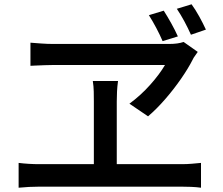

<svg xmlns="http://www.w3.org/2000/svg" viewBox="-20 -874 1040 896"><path d="M744.1 -824.2Q760.7 -798.3 779.1 -765.4Q797.4 -732.4 810.1 -704.1L738.8 -682.1Q726.1 -711.9 709.2 -743.7Q692.4 -775.4 674.8 -803.2ZM874 -854Q892.1 -829.1 909.9 -796.9Q927.7 -764.6 940.9 -735.8L871.1 -711.9Q856.9 -743.7 840.1 -774.9Q823.2 -806.2 805.2 -833ZM902.8 -631.8Q896.5 -621.6 889.9 -613.3Q883.3 -605 878.9 -595.2Q858.4 -554.7 824.7 -506.1Q791 -457.5 751 -411.4Q710.9 -365.2 670.9 -331.1L584 -390.1Q637.2 -429.2 680.9 -478.3Q724.6 -527.3 750 -570.8Q731.9 -570.8 692.1 -570.8Q652.3 -570.8 599.9 -570.8Q547.4 -570.8 491 -570.8Q434.6 -570.8 382.3 -570.8Q330.1 -570.8 290.8 -570.8Q251.5 -570.8 233.9 -570.8Q214.8 -570.8 188.5 -569.8Q162.1 -568.8 142.1 -567.9Q122.1 -566.9 122.1 -566.9V-674.8Q146 -672.9 173.8 -670.9Q201.7 -668.9 227.1 -668.9Q248.5 -668.9 290 -668.9Q331.5 -668.9 384.8 -668.9Q438 -668.9 495.1 -668.9Q552.2 -668.9 606.2 -668.9Q660.2 -668.9 703.1 -668.9Q746.1 -668.9 770 -668.9Q810.1 -668.9 836.9 -678.2ZM66.9 -113.8Q90.3 -110.8 115 -109.4Q139.6 -107.9 162.1 -107.9H418V-400.9Q418 -421.9 417.5 -446.5Q417 -471.2 413.1 -496.1H530.8Q527.3 -470.7 526.1 -447Q524.9 -423.3 524.9 -400.9V-107.9H828.1Q853.5 -107.9 875.7 -109.9Q897.9 -111.8 918 -113.8V2Q897 -1 870.8 -2Q844.7 -2.9 828.1 -2.9H162.1Q140.1 -2.9 116 -1.7Q91.8 -0.5 66.9 2Z"/></svg>

Font: Source Han Sans CN Medium
Style: Regular
Weight: 500
Designer: Ryoko NISHIZUKA  (kana, bopomofo & ideographs); Paul D. Hunt (Latin, Greek & Cyrillic); Sandoll Communications , Soo-you
Foundry: Adobe
Version: Version 2.004;hotconv 1.0.118;makeotfexe 2.5.65603